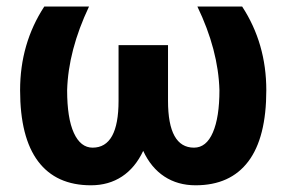

<svg xmlns="http://www.w3.org/2000/svg" viewBox="-20 -548 861 578"><path d="M248 -528.3Q185.5 -396.5 182.1 -276.4Q182.1 -191.9 202.4 -147.7Q222.7 -103.5 258.8 -103.5Q336.9 -103.5 336.9 -244.6V-412.1H485.8V-244.6Q485.8 -103.5 564 -103.5Q601.1 -103.5 620.8 -149.2Q640.6 -194.8 640.6 -276.4Q637.2 -397.5 574.2 -528.3H709Q781.7 -417 781.7 -276.4Q781.7 -133.8 727.5 -62Q673.3 9.8 568.8 9.8Q515.1 9.8 474.9 -16.6Q434.6 -43 411.1 -93.8Q387.2 -43 347.2 -16.6Q307.1 9.8 253.9 9.8Q148.9 9.8 94.7 -62.3Q40.5 -134.3 40.5 -276.4Q40.5 -417 113.3 -528.3Z"/></svg>

Font: Robotiche
Style: Bold
Weight: 700
Designer: Google
Version: Version 2.001150; 2014